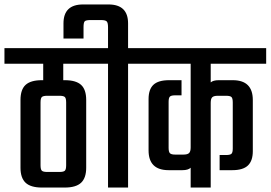

<svg xmlns="http://www.w3.org/2000/svg" viewBox="-40 -842 1215 862"><path d="M413 -556H244V-482H251Q301 -482 324 -461Q347 -440 347 -393V-89Q347 -43 324 -21.5Q301 0 251 0H148Q98 0 75 -21.5Q52 -43 52 -89V-393Q52 -440 75 -461Q98 -482 148 -482H154V-556H-20V-626H413ZM257 -100V-382Q257 -401 251 -406.5Q245 -412 227 -412H172Q154 -412 148 -406.5Q142 -401 142 -382V-100Q142 -81 148 -75.5Q154 -70 172 -70H227Q245 -70 251 -75.5Q257 -81 257 -100Z M607 -626V-556H535V0H445V-556H373V-626H445V-720Q445 -740 439 -746Q433 -752 413 -752H367Q346 -752 340.5 -746.5Q335 -741 335 -720V-669H245V-737Q245 -822 333 -822H447Q535 -822 535 -737V-626Z M1155 -556H906V-472Q917 -482 942 -482H1005Q1095 -482 1095 -393V-163Q1095 -120 1073 -99Q1051 -78 1003 -78H946V-146H975Q993 -146 999 -151.5Q1005 -157 1005 -175V-382Q1005 -401 999 -406.5Q993 -412 975 -412H938Q920 -412 913 -405.5Q906 -399 906 -380V0H816V-89Q805 -78 779 -78H717Q627 -78 627 -167V-397Q627 -441 649 -461.5Q671 -482 719 -482H775V-414H746Q729 -414 723 -408.5Q717 -403 717 -385V-178Q717 -160 723 -154Q729 -148 746 -148H784Q802 -148 809 -155Q816 -162 816 -180V-556H567V-626H1155Z"/></svg>

Font: Teko Regular
Style: Regular
Weight: 400
Designer: Manushi Parikh, Jonny Pinhorn
Foundry: Indian Type Foundry
Version: Version 1.105;PS 1.0;hotconv 1.0.78;makeotf.lib2.5.61930; tt